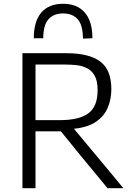

<svg xmlns="http://www.w3.org/2000/svg" viewBox="-20 -994 704 1014"><path d="M98.5 0V-713H331Q451 -713 509.5 -669Q568 -625 568 -523.5Q568 -471 549.5 -426.2Q531 -381.5 487.8 -351.5Q444.5 -321.5 370.5 -314L462.5 -203.5Q489.5 -171 520 -134.5Q550.5 -97.5 580 -62.5Q609 -27.5 631.5 0H548Q509.5 -46 474.5 -89Q439.5 -131.5 405 -173L301.5 -300.5H167.5V0ZM328 -653H167.5V-359.5H295.5Q398.5 -359.5 447 -395.8Q495.5 -432 495.5 -517.5Q495.5 -566.5 480 -594Q464.5 -621.5 439.2 -634Q414 -646.5 384.8 -649.8Q355.5 -653 328 -653ZM418 -790Q418 -860.5 390.8 -891.8Q363.5 -923 313.5 -923Q263 -923 235.8 -892Q208.5 -861 208.5 -792H158.5Q158.5 -881 198 -927.5Q237.5 -974 313.5 -974Q388 -974 428 -927.5Q468 -881 468 -792Z"/></svg>

Font: Heraclito Light
Style: Regular
Weight: 300
Designer: Kostas Bartsokas (font) & Cristiano Sobral (main changes)
Foundry: Kostas Bartsokas (font) & Cristiano Sobral (main changes)
Version: Version 1.00;July 8, 2020;FontCreator 13.0.0.2655 64-bit